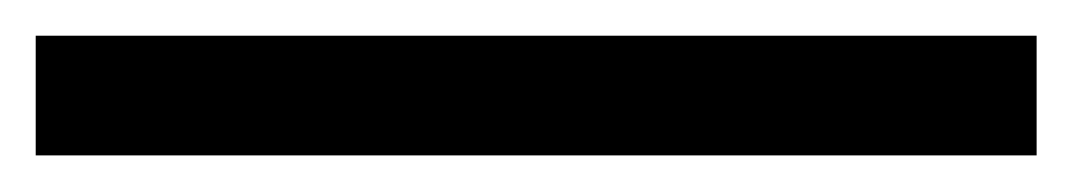

<svg xmlns="http://www.w3.org/2000/svg" viewBox="-21 -21 598 107"><path d="M556.7 -1.1V65.6H-1.1V-1.1Z"/></svg>

Font: Paperlogy 5 Medium
Style: Regular
Weight: 500
Designer: redesigned by Lee Juim, glyphs from Gmarket Sans & Montserrat
Foundry: PT&
Version: Version 1.001